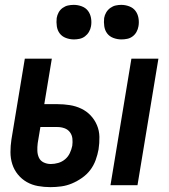

<svg xmlns="http://www.w3.org/2000/svg" viewBox="-20 -761 693 789"><path d="M434 0 520 -520H631L545 0ZM187 8Q161 8 136 3.5Q111 -1 90 -13Q69 -25 53.5 -44Q38 -63 30.5 -86.5Q23 -110 23 -136Q23 -162 27 -188L82 -520H193L162 -333H216Q242 -333 267 -329Q292 -325 314 -314.5Q336 -304 352.5 -286.5Q369 -269 378.5 -246.5Q388 -224 388.5 -198.5Q389 -173 385 -147Q381 -125 373 -103Q365 -81 351 -62.5Q337 -44 317 -30Q297 -16 275.5 -7Q254 2 231.5 5Q209 8 187 8ZM189 -87Q204 -87 219.5 -91.5Q235 -96 247.5 -106.5Q260 -117 267 -132Q274 -147 277 -162Q279 -177 277.5 -191.5Q276 -206 267.5 -217.5Q259 -229 245 -234Q231 -239 216 -239H146L135 -173Q133 -157 133.5 -141.5Q134 -126 140 -113Q146 -100 159.5 -93.5Q173 -87 189 -87ZM479 -599Q462 -599 446 -605Q430 -611 420.5 -623.5Q411 -636 408.5 -653Q406 -670 408 -687Q410 -699 416.5 -710Q423 -721 433.5 -728.5Q444 -736 455.5 -738.5Q467 -741 478 -741Q495 -741 511 -735Q527 -729 536.5 -716.5Q546 -704 549 -687Q552 -670 549 -653Q547 -641 541 -630Q535 -619 525 -611.5Q515 -604 503 -601.5Q491 -599 479 -599ZM284 -599Q267 -599 251 -605Q235 -611 225.5 -623.5Q216 -636 213.5 -653Q211 -670 213 -687Q215 -699 221 -710Q227 -721 237.5 -728.5Q248 -736 259.5 -738.5Q271 -741 283 -741Q300 -741 316 -735Q332 -729 341.5 -716.5Q351 -704 354 -687Q357 -670 354 -653Q352 -641 345.5 -630Q339 -619 329 -611.5Q319 -604 307 -601.5Q295 -599 284 -599Z"/></svg>

Font: Iosevka QP
Style: Bold Italic
Weight: 700
Italic angle: -9°
Designer: Belleve Invis
Foundry: Belleve Invis
Version: Version 20.0.0; ttfautohint (v1.8.4)